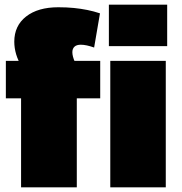

<svg xmlns="http://www.w3.org/2000/svg" viewBox="-20 -800 779 820"><path d="M70 -380H5V-540H168L122 -448Q93 -483 75 -512Q57 -541 49 -568Q41 -595 41 -622Q41 -690 91.5 -729.5Q142 -769 229 -769Q265 -769 295 -766Q325 -763 352.5 -757.5Q380 -752 407 -743L382 -597Q365 -603 351 -606Q337 -609 325 -609Q307 -609 298 -600.5Q289 -592 289 -577Q289 -560 299.5 -536Q310 -512 331 -479L193 -540H408V-380H308V0H70ZM688 -540V0H451V-540ZM694 -780V-603H445V-780Z"/></svg>

Font: Pathway Extreme SemiCondensed Black
Style: Regular
Weight: 900
Width: 4
Version: Version 1.001;gftools[0.9.26]